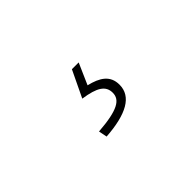

<svg xmlns="http://www.w3.org/2000/svg" viewBox="-28 -202 641 641"><g transform="rotate(-45 293.0 118.5)"><path d="M222 239C321 232 375 203 375 147C375 103 344 84 298 73L331 -2H299L254 92C315 101 340 117 340 150C340 183 311 202 216 209Z"/></g></svg>

Font: Noto Sans CJK SC Thin
Style: Regular
Weight: 100
Designer: Ryoko NISHIZUKA 西塚涼子 (kana, bopomofo & ideographs); Paul D. Hunt (Latin, Greek & Cyrillic); Sandoll Communications 산돌커뮤니
Foundry: Adobe
Version: Version 2.004;hotconv 1.0.118;makeotfexe 2.5.65603